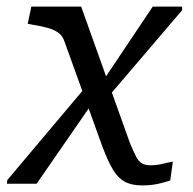

<svg xmlns="http://www.w3.org/2000/svg" viewBox="-20 -557 584 582"><path d="M305 -260 291 -310 443 -537H532V-526ZM1 0 2 -11 242 -296 259 -243 91 0ZM411 5Q380 5 359.5 -5.5Q339 -16 323.5 -41Q308 -66 291 -111L174 -435Q169 -449 156.5 -458Q144 -467 124.5 -472.5Q105 -478 79 -482L64 -485L75 -537H226L374 -123Q385 -97 392.5 -82.5Q400 -68 410 -62Q420 -56 436 -56Q455 -56 473 -60.5Q491 -65 504 -67L496 -10Q479 -4 458 0.5Q437 5 411 5Z"/></svg>

Font: Roboto Serif
Style: Italic
Weight: 400
Italic angle: -10°
Designer: Greg Gazdowicz
Foundry: Commercial Type
Version: Version 1.008